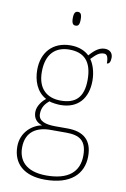

<svg xmlns="http://www.w3.org/2000/svg" viewBox="-104 -798 718 1098"><g transform="rotate(10 255.0 -249.0)"><path d="M257 -658C272 -658 280 -666 280 -698C280 -729 272 -738 257 -738C243 -738 234 -729 234 -698C234 -666 243 -658 257 -658ZM237 240C384 240 458 170 458 65C458 -27 408 -71 313 -71H244C190 -71 144 -82 144 -126C144 -164 163 -188 186 -206C196 -200 234 -196 250 -196C354 -196 407 -264 407 -364C407 -417 391 -460 373 -485C398 -510 415 -529 445 -529C463 -529 471 -514 471 -476C485 -476 492 -490 492 -513C492 -537 478 -557 445 -557C406 -557 376 -523 358 -503C334 -526 298 -542 250 -542C144 -542 85 -470 85 -372C85 -311 106 -247 164 -216C148 -204 116 -170 116 -132C116 -93 138 -72 168 -63C111 -53 49 -2 49 80C49 179 115 240 237 240ZM247 -221C169 -221 113 -265 113 -364C113 -472 169 -517 247 -517C331 -517 379 -472 379 -365C379 -258 329 -221 247 -221ZM241 215C118 215 77 152 77 82C77 -11 140 -46 220 -46H311C388 -46 430 -21 430 66C430 162 367 215 241 215Z"/></g></svg>

Font: Noto Serif Malayalam Thin
Style: Regular
Weight: 100
Designer: Indian type Foundry, Jelle Bosma, Monotype Design Team
Foundry: Monotype Imaging Inc.
Version: Version 2.104